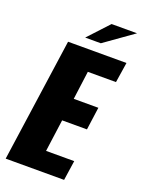

<svg xmlns="http://www.w3.org/2000/svg" viewBox="-142 -799 644 865"><g transform="rotate(20 180.0 -366.5)"><path d="M-2 0 82 -591H362L347 -494H212L194 -358H312L297 -249H178L157 -95H292L278 0ZM148 -635 239 -733H361L223 -635Z"/></g></svg>

Font: Alumni Sans ExtraBold
Style: Italic
Weight: 800
Italic angle: -8°
Designer: Robert E. Leuschke
Foundry: Robert E. Leuschke
Version: Version 1.016